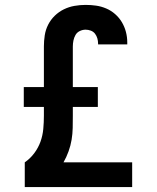

<svg xmlns="http://www.w3.org/2000/svg" viewBox="-20 -763 640 783"><path d="M81 0V-101Q103 -116 119.5 -138Q136 -160 145 -185Q154 -210 156.5 -237Q159 -264 159 -291V-327H77V-408H159V-574Q159 -596 162.5 -619Q166 -642 176.5 -662.5Q187 -683 203.5 -699Q220 -715 240.5 -725Q261 -735 283.5 -739Q306 -743 329 -743Q351 -743 372 -740Q393 -737 413 -728.5Q433 -720 449.5 -705.5Q466 -691 477 -672.5Q488 -654 493.5 -633Q499 -612 499 -590V-582H380V-585Q380 -596 377 -606.5Q374 -617 367.5 -625.5Q361 -634 350.5 -638Q340 -642 329 -642Q317 -642 305.5 -636.5Q294 -631 288 -620.5Q282 -610 279.5 -598Q277 -586 277 -573V-408H379V-327H277V-291Q277 -266 276.5 -241.5Q276 -217 272 -193Q268 -169 259.5 -145.5Q251 -122 239 -101H519V0Z"/></svg>

Font: Iosevka Book
Style: Bold
Weight: 700
Designer: Belleve Invis
Foundry: Belleve Invis
Version: Version 28.0.7; ttfautohint (v1.8.3)